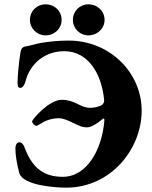

<svg xmlns="http://www.w3.org/2000/svg" viewBox="-20 -851 702 885"><path d="M190 -688C232 -688 264 -720 264 -759C264 -800 232 -831 190 -831C150 -831 118 -800 118 -759C118 -720 150 -688 190 -688ZM387 -688C429 -688 462 -720 462 -759C462 -800 429 -831 387 -831C348 -831 316 -800 316 -759C316 -720 348 -688 387 -688ZM285 14C491 14 633 -164 633 -341C633 -514 489 -664 295 -664C249 -664 204 -659 168 -653C145 -649 115 -639 98 -637C82 -635 76 -623 74 -608C67 -563 61 -502 61 -473C61 -461 61 -445 74 -446C85 -446 94 -462 97 -474C118 -559 188 -615 276 -615C390 -615 450 -505 460 -389C461 -376 451 -366 444 -364C427 -357 412 -354 394 -354C377 -354 360 -360 337 -372C316 -383 292 -391 265 -391C204 -391 128 -299 128 -292C128 -283 139 -271 148 -271C161 -273 191 -306 251 -306C273 -306 298 -294 318 -284C340 -274 356 -264 381 -264C400 -264 428 -281 451 -301C453 -303 455 -305 457 -305C460 -305 462 -301 461 -295C451 -166 383 -36 269 -36C181 -36 129 -78 95 -167C90 -181 83 -195 69 -195C56 -195 51 -180 51 -167C51 -138 57 -97 69 -53C87 5 239 14 285 14Z"/></svg>

Font: EB Garamond
Style: Bold
Weight: 700
Designer: Georg Duffner and Octavio Pardo
Foundry: Georg Duffner
Version: Version 1.000;PS 001.000;hotconv 1.0.88;makeotf.lib2.5.64775